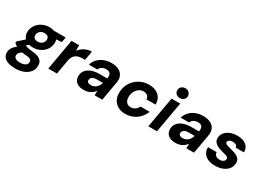

<svg xmlns="http://www.w3.org/2000/svg" viewBox="-53 -1592 3671 2693"><g transform="rotate(30 1782.5 -245.0)"><path d="M185 232Q119 232 70 216.5Q21 201 -5 169.5Q-31 138 -30 92Q-29 49 -5.5 14Q18 -21 60 -49Q102 -77 160 -96L197 -26Q146 -10 123.5 14.5Q101 39 101 65Q100 85 112.5 99.5Q125 114 148.5 120.5Q172 127 201 127Q249 127 282 108.5Q315 90 315 53Q316 31 299.5 15.5Q283 0 235 -3Q190 -6 153 -14Q116 -22 87 -32.5Q58 -43 38 -56Q18 -69 6 -83L10 -106L137 -220L228 -189L80 -62L132 -134Q143 -126 154.5 -120.5Q166 -115 181.5 -110.5Q197 -106 219 -102.5Q241 -99 272 -96Q334 -91 372.5 -74Q411 -57 428 -28.5Q445 0 444 39Q444 96 410.5 139.5Q377 183 318.5 207.5Q260 232 185 232ZM249 -147Q193 -147 153.5 -167Q114 -187 94 -221.5Q74 -256 75 -299Q76 -358 108 -406Q140 -454 193.5 -482.5Q247 -511 313 -511Q370 -511 409 -491Q448 -471 467.5 -436.5Q487 -402 486 -358Q485 -299 453.5 -251Q422 -203 368.5 -175Q315 -147 249 -147ZM268 -252Q310 -252 338.5 -277Q367 -302 368 -342Q368 -373 348 -389Q328 -405 295 -405Q252 -405 223 -379.5Q194 -354 194 -314Q193 -284 213.5 -268Q234 -252 268 -252ZM377 -402 372 -499H580L565 -416Z M587 0 674 -499H799L797 -409Q821 -440 851.5 -463Q882 -486 919.5 -498.5Q957 -511 998 -511L972 -363H930Q899 -363 872.5 -356.5Q846 -350 824.5 -335Q803 -320 788.5 -294Q774 -268 767 -229L727 0Z M1165 12Q1108 12 1072.5 -5.5Q1037 -23 1020 -53.5Q1003 -84 1004 -122Q1004 -174 1034.5 -212.5Q1065 -251 1119.5 -272Q1174 -293 1249 -293H1372Q1379 -329 1373 -352Q1367 -375 1348.5 -386.5Q1330 -398 1297 -398Q1260 -398 1230.5 -381.5Q1201 -365 1189 -332H1053Q1068 -386 1105.5 -426Q1143 -466 1197.5 -488.5Q1252 -511 1317 -511Q1388 -511 1436.5 -487Q1485 -463 1506 -417.5Q1527 -372 1515 -308L1461 0H1337L1339 -74Q1325 -55 1307 -39Q1289 -23 1267.5 -11.5Q1246 0 1220.5 6Q1195 12 1165 12ZM1218 -96Q1243 -96 1265 -104.5Q1287 -113 1304.5 -128.5Q1322 -144 1333.5 -164Q1345 -184 1351 -207V-208H1250Q1221 -208 1200 -200Q1179 -192 1167.5 -177Q1156 -162 1155 -142Q1155 -119 1172.5 -107.5Q1190 -96 1218 -96Z M1837 12Q1769 12 1718.5 -15.5Q1668 -43 1641.5 -92.5Q1615 -142 1617 -207Q1618 -271 1641.5 -326Q1665 -381 1707.5 -422.5Q1750 -464 1806 -487.5Q1862 -511 1928 -511Q2026 -511 2084.5 -459Q2143 -407 2143 -314H1995Q1994 -351 1969.5 -371Q1945 -391 1907 -391Q1867 -391 1834 -368.5Q1801 -346 1781.5 -307.5Q1762 -269 1761 -220Q1760 -194 1766.5 -173Q1773 -152 1785.5 -137.5Q1798 -123 1816 -115Q1834 -107 1857 -107Q1883 -107 1905.5 -116.5Q1928 -126 1945.5 -143.5Q1963 -161 1973 -185H2121Q2099 -126 2057 -81.5Q2015 -37 1958.5 -12.5Q1902 12 1837 12Z M2207 0 2295 -499H2435L2347 0ZM2391 -563Q2352 -563 2328.5 -586Q2305 -609 2305 -642Q2305 -676 2329 -699Q2353 -722 2391 -722Q2429 -722 2453 -699Q2477 -676 2477 -642Q2477 -609 2452.5 -586Q2428 -563 2391 -563Z M2651 12Q2594 12 2558.5 -5.5Q2523 -23 2506 -53.5Q2489 -84 2490 -122Q2490 -174 2520.5 -212.5Q2551 -251 2605.5 -272Q2660 -293 2735 -293H2858Q2865 -329 2859 -352Q2853 -375 2834.5 -386.5Q2816 -398 2783 -398Q2746 -398 2716.5 -381.5Q2687 -365 2675 -332H2539Q2554 -386 2591.5 -426Q2629 -466 2683.5 -488.5Q2738 -511 2803 -511Q2874 -511 2922.5 -487Q2971 -463 2992 -417.5Q3013 -372 3001 -308L2947 0H2823L2825 -74Q2811 -55 2793 -39Q2775 -23 2753.5 -11.5Q2732 0 2706.5 6Q2681 12 2651 12ZM2704 -96Q2729 -96 2751 -104.5Q2773 -113 2790.5 -128.5Q2808 -144 2819.5 -164Q2831 -184 2837 -207V-208H2736Q2707 -208 2686 -200Q2665 -192 2653.5 -177Q2642 -162 2641 -142Q2641 -119 2658.5 -107.5Q2676 -96 2704 -96Z M3289 12Q3219 12 3170.5 -11.5Q3122 -35 3098.5 -75Q3075 -115 3079 -165H3218Q3218 -144 3228 -127.5Q3238 -111 3258 -102Q3278 -93 3306 -93Q3332 -93 3350 -101Q3368 -109 3378 -122Q3388 -135 3388 -151Q3389 -167 3378.5 -176.5Q3368 -186 3349 -193Q3330 -200 3305 -205Q3272 -213 3240 -224Q3208 -235 3183 -251Q3158 -267 3143.5 -289.5Q3129 -312 3130 -344Q3131 -393 3160.5 -430.5Q3190 -468 3241.5 -489.5Q3293 -511 3359 -511Q3451 -511 3502 -468.5Q3553 -426 3551 -354H3418Q3416 -378 3396 -391.5Q3376 -405 3343 -405Q3310 -405 3289 -391.5Q3268 -378 3268 -357Q3267 -344 3278.5 -334.5Q3290 -325 3311 -318.5Q3332 -312 3361 -305Q3399 -296 3430.5 -285Q3462 -274 3485 -258.5Q3508 -243 3520 -221Q3532 -199 3531 -167Q3530 -113 3498.5 -72.5Q3467 -32 3412.5 -10Q3358 12 3289 12Z"/></g></svg>

Font: DM Sans 20pt ExtraBold
Style: Italic
Weight: 800
Italic angle: -10°
Version: Version 4.004;gftools[0.9.30]